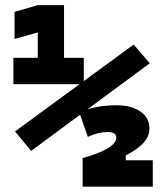

<svg xmlns="http://www.w3.org/2000/svg" viewBox="-20 -714 626 735"><path d="M99.1 -136.2 37.6 -210.9 491.7 -543.5 553.2 -471.7ZM124.5 -391.6V-694.3H225.1V-391.6ZM31.2 -391.6V-492.7H128.4V-391.6ZM220.7 -391.6V-492.7H300.8V-391.6ZM35.6 -564.9V-668.5L124.5 -694.3V-589.8ZM296.4 0.5V-108.9Q361.3 -127 393.3 -146.7Q425.3 -166.5 425.3 -187.5Q425.3 -208.5 391.6 -208.5Q355 -208.5 316.4 -189.9L284.2 -281.7Q308.6 -295.9 345.7 -303.5Q382.8 -311 426.3 -311Q483.4 -311 517.8 -286.9Q552.2 -262.7 552.2 -222.7Q552.2 -193.4 530.5 -168.5Q508.8 -143.6 461.4 -119.1V0.5ZM309.1 0.5V-100.6H564.9V0.5Z"/></svg>

Font: Cascadia Mono PL
Style: Regular
Weight: 400
Monospace: yes
Designer: Aaron Bell
Foundry: Saja Typeworks
Version: Version 2102.003